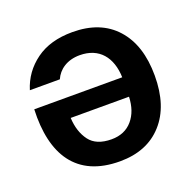

<svg xmlns="http://www.w3.org/2000/svg" viewBox="-100 -633 758 743"><g transform="rotate(-20 279.0 -261.5)"><path d="M29.8 -297.4C22 -112.8 94.7 5.4 273.4 5.4C348.1 5.4 406.7 -18.1 449.2 -65.4C491.7 -112.3 512.7 -177.2 512.7 -260.7C512.7 -344.2 491.7 -409.7 449.2 -457C406.7 -504.4 346.7 -527.8 270 -527.8C209 -527.8 159.2 -513.7 119.6 -484.9C80.1 -456.1 53.2 -418.5 39.1 -372.6H162.6C177.7 -407.7 213.4 -434.1 266.1 -434.1C346.7 -434.1 389.6 -379.9 392.1 -297.4ZM391.1 -217.8C389.6 -178.7 378.9 -147 357.9 -122.6C336.9 -98.1 308.1 -85.9 272 -85.9C230.5 -85.9 200.2 -98.1 181.6 -123C163.1 -147.9 152.8 -179.2 150.9 -217.8Z"/></g></svg>

Font: Estedad SemiBold
Style: Regular
Weight: 600
Designer: Amin Abedi
Version: Version 7.3